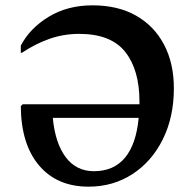

<svg xmlns="http://www.w3.org/2000/svg" viewBox="-20 -690 729 720"><path d="M312 10Q194 10 126.5 -69.5Q59 -149 58 -292L65 -299H503Q503 -303 503 -309Q503 -428 449.5 -495.5Q396 -563 277 -563Q219 -563 166 -544.5Q113 -526 62 -492H58V-519Q92 -584 162.5 -627Q233 -670 327 -670Q422 -670 490 -631.5Q558 -593 595 -523Q632 -453 632 -359Q632 -251 590.5 -167.5Q549 -84 476.5 -37Q404 10 312 10ZM332 -48Q407 -48 449 -99Q491 -150 500 -248H178Q187 -153 226.5 -100.5Q266 -48 332 -48Z"/></svg>

Font: Spectral SC SemiBold
Style: Regular
Weight: 600
Designer: Jean-Baptiste Levee
Foundry: Production Type
Version: Version 2.001